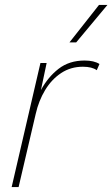

<svg xmlns="http://www.w3.org/2000/svg" viewBox="-20 -754 453 774"><path d="M27 0 143 -500H168L145 -391Q173 -443 216 -476.5Q259 -510 321 -510Q359 -510 381 -496L370 -471Q351 -485 314 -485Q265 -485 226.5 -459.5Q188 -434 162 -391Q136 -348 124 -295L55 0ZM379 -734H413L287 -583H260Z"/></svg>

Font: Work Sans ExtraLight
Style: Italic
Weight: 200
Italic angle: -13°
Designer: Wei Huang
Foundry: Wei Huang
Version: Version 2.012; ttfautohint (v1.8.3)